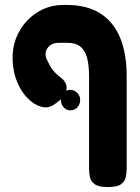

<svg xmlns="http://www.w3.org/2000/svg" viewBox="-20 -607 567 776"><path d="M415 149Q379 149 363 137.5Q347 126 343.5 109Q340 92 340 73V-297Q340 -343 332 -373Q324 -403 305 -418.5Q286 -434 253 -434H217Q195 -434 181 -422.5Q167 -411 164.5 -394Q162 -377 173 -359Q179 -346 186.5 -334Q194 -322 203.5 -312.5Q213 -303 225 -294Q245 -279 248.5 -260.5Q252 -242 239.5 -222.5Q227 -203 198 -184Q175 -168 147 -175.5Q119 -183 93 -208.5Q67 -234 50 -274Q33 -314 31 -363Q29 -411 44.5 -451.5Q60 -492 88.5 -522.5Q117 -553 154.5 -570Q192 -587 235 -587H250Q330 -587 384 -553.5Q438 -520 465 -455.5Q492 -391 492 -300V74Q492 93 488 110Q484 127 468.5 138Q453 149 415 149ZM264 -161Q248 -161 237 -173.5Q226 -186 226 -204Q226 -220 237.5 -232Q249 -244 264 -244Q280 -244 292 -232Q304 -220 304 -203Q304 -185 292.5 -173Q281 -161 264 -161Z"/></svg>

Font: Fredoka SemiCondensed SemiBold
Style: Regular
Weight: 600
Width: 4
Designer: Ben Nathan
Foundry: Milena B. Brandão, Ben Nathan
Version: Version 2.001